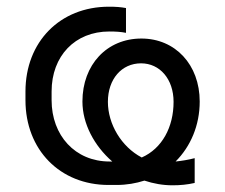

<svg xmlns="http://www.w3.org/2000/svg" viewBox="-20 -546 672 573"><path d="M561 -74C542 -69 523 -66 504 -64C549 -109 576 -172 576 -243C576 -353 503 -431 402 -431C299 -431 226 -353 226 -243C226 -177 261 -111 315 -64H307C204 -64 134 -142 134 -247V-273C134 -379 204 -452 306 -452C326 -452 341 -451 356 -448V-522C340 -525 325 -526 305 -526C159 -526 56 -421 56 -273V-247C56 -99 159 6 304 6H328C358 6 386 1 411 -7C438 2 466 7 495 7C518 7 539 5 561 0ZM403 -76C342 -108 302 -176 302 -242C302 -310 343 -357 401 -357C457 -357 498 -310 498 -242C498 -167 464 -103 403 -76Z"/></svg>

Font: Fixel Display Regular
Style: Regular
Weight: 400
Designer: AlfaBravo + MacPaw
Foundry: Kyrylo Tkachov, Marchela Mozhyna, Serhii Makarenko, Maria Weinstein, Zakhar Kryvoshyya
Version: Version 1.211